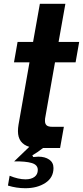

<svg xmlns="http://www.w3.org/2000/svg" viewBox="-20 -783 439 1016"><path d="M271 -453 220 -164Q218 -157 218 -143Q218 -128 226.5 -120Q235 -112 257 -112H318L298 0H208Q179 23 151 39L156 48Q178 46 183 46Q218 46 240.5 61.5Q263 77 263 106Q263 157 220 185Q177 213 114 213Q67 213 22 199L31 147Q77 166 115 166Q145 166 162.5 153Q180 140 180 116Q180 89 147.5 79.5Q115 70 55 71L135 -6Q75 -24 75 -89Q75 -105 78 -123L136 -453H54L73 -561H155L191 -763H326L290 -561H399L380 -453Z"/></svg>

Font: Open Sauce One
Style: Bold Italic
Weight: 700
Italic angle: -10°
Designer: Alfredo Marco Pradil
Foundry: Creative Sauce Fz LLC
Version: Version 1.477